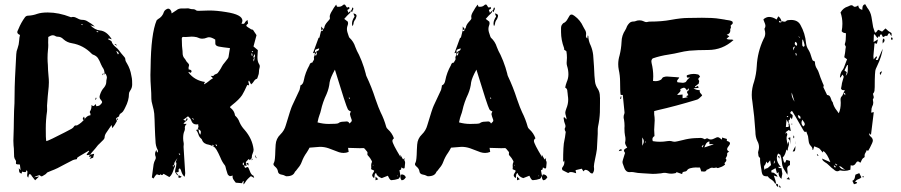

<svg xmlns="http://www.w3.org/2000/svg" viewBox="-20 -801 4249 905"><path d="M373.5 -234.9Q370.1 -238.3 370.1 -241.2Q370.1 -244.6 376 -251.5Q377 -248.5 377.9 -246.1Q378.9 -243.7 379.4 -241.2Q377.9 -239.3 373.5 -234.9ZM465.3 -446.8 462.4 -447.8 465.3 -455.6 467.8 -454.6ZM432.1 -331.1 428.7 -332 431.6 -340.8 435.1 -339.4ZM198.7 -135.7Q212.9 -139.6 286.6 -177.7Q305.2 -187 317.9 -194.3Q325.7 -198.7 329.6 -206.1Q332 -210 337.9 -210L340.3 -209.5Q341.8 -209.5 343.8 -210.4Q364.3 -220.7 384.3 -246.1Q394.5 -257.3 405.8 -257.3Q405.8 -259.3 406.2 -260.7Q406.7 -262.2 406.7 -263.2Q406.7 -264.6 406.2 -265.1Q402.8 -271.5 402.8 -272.9Q402.8 -273.9 404.8 -277.3Q405.3 -277.3 405.3 -277.8Q411.6 -287.6 411.6 -306.6Q416 -301.3 419.4 -301.3Q424.3 -301.3 429.2 -308.6L431.2 -310.5L434.1 -300.3Q443.4 -301.3 447 -303Q450.7 -304.7 455.1 -309.6Q461.4 -315.9 461.4 -319.8Q461.4 -323.7 455.3 -330.6Q449.2 -337.4 449.2 -345.2Q449.2 -348.6 450.7 -352.5Q457.5 -375 470.7 -388.7Q481 -401.9 481 -415.5Q481 -422.9 482.9 -429.2Q483.9 -432.6 483.9 -436Q483.9 -441.4 479.5 -450.2L478 -455.1L473.1 -448.7Q473.1 -471.2 464.8 -481.4Q460.4 -487.8 457.5 -495.1Q457.5 -495.6 457 -495.6Q449.2 -515.6 441.7 -526.9Q434.1 -538.1 418.5 -543.5Q414.6 -544.9 411.6 -548.3Q373 -587.9 319.3 -597.2Q295.9 -600.6 278.8 -616.2Q267.6 -627.9 252.9 -627.9Q245.6 -627.9 242.2 -630.4Q235.4 -634.8 229.5 -634.8Q220.2 -634.8 208 -627L207.5 -626.5V-623.5Q207 -620.1 207 -600.1L207.5 -588.9Q207.5 -577.1 206.1 -565.9Q204.1 -546.9 204.1 -527.8Q204.1 -511.2 205.6 -495.1Q206.1 -483.4 206.5 -470.5Q207 -457.5 208.7 -442.9Q210.4 -428.2 210.4 -412.6Q210.4 -402.3 209.5 -392.1Q204.6 -347.7 201.7 -303.2L202.1 -286.1L201.7 -276.4Q195.8 -236.3 195.8 -195.8Q195.8 -146 197.3 -140.6Q198.2 -138.7 198.7 -135.7ZM442.4 -648.9 443.4 -651.9 436.5 -654.8 435.1 -650.9ZM370.6 -682.6V-685.1L362.3 -686.5L361.8 -684.6ZM535.6 -544.9 539.6 -546.9Q539.6 -556.6 527.8 -560.5ZM529.8 -234.9 534.7 -244.6Q535.6 -241.7 535.6 -239.7Q535.6 -236.8 533.9 -236.1Q532.2 -235.4 531.2 -235.1Q530.3 -234.9 529.8 -234.9ZM531.7 -585 519.5 -593.3 522.9 -593.8Q527.3 -593.8 531.7 -585ZM402.3 -51.8 410.6 -63.5 398.4 -62 403.8 -71.3 423.8 -76.2 418.9 -57.6ZM145.5 48.8Q132.3 32.7 129.4 28.3Q126 20 120.1 20L117.2 20.5Q114.7 27.3 113.3 36.1Q107.9 32.2 107.9 24.4Q107.9 21.5 108.6 18.1Q109.4 14.6 109.4 9.3Q109.4 4.9 105.5 1Q102.5 10.3 99.1 10.3Q89.8 10.3 84 7.8L82 17.1Q72.8 15.1 70.8 9.3L68.4 -8.3Q69.8 -6.8 71.5 -4.6Q73.2 -2.4 77.1 1.5L73.7 -25.4L68.4 -25.9Q55.2 -25.9 55.2 -30.3V-35.6Q55.7 -37.1 55.7 -39.1Q55.7 -42.5 53.7 -45.4Q47.4 -54.2 46.6 -62.3Q45.9 -70.3 45.9 -83.5Q45.9 -101.6 43.9 -115.7L43 -137.7Q45.4 -206.1 45.4 -237.3Q45.4 -263.7 46.4 -279.8Q48.8 -310.1 48.8 -357.9Q48.8 -415 56.6 -545.4Q57.1 -560.1 63 -573.7Q69.3 -591.3 70.3 -609.4Q70.8 -623 74.2 -636.2Q61.5 -641.1 61.5 -649.9Q61.5 -652.8 63.5 -656.7Q65.4 -660.6 66.9 -664.1Q79.1 -694.3 98.1 -720.2Q104 -727.1 112.3 -727.1Q134.8 -728 155.8 -735.8Q174.8 -742.2 205.1 -742.2Q256.8 -742.2 312 -720.7Q312.5 -720.2 312.7 -720.2Q313 -720.2 315.4 -719.7Q319.8 -721.2 324.2 -721.2Q333.5 -721.2 345.2 -714.4Q356.9 -707.5 367.7 -707.5Q382.8 -707.5 395 -698.7Q412.1 -689.5 427.2 -675.8L405.8 -681.6Q428.2 -659.7 450.2 -657.7Q483.4 -654.8 506.8 -615.7Q501.5 -617.7 495.6 -619.1L492.7 -620.1L489.3 -616.2Q504.9 -608.4 506.3 -605.5Q508.8 -592.8 525.9 -578.6Q535.2 -571.8 541.5 -562.5Q547.9 -553.2 567.4 -530.8Q570.8 -526.4 570.8 -521Q570.8 -513.7 577.6 -503.4Q578.1 -503.4 578.1 -502.9Q594.2 -476.1 599.1 -444.8Q600.1 -439 601.6 -431.9Q603 -424.8 603 -402.8Q603 -386.7 593.8 -374Q587.9 -365.7 587.9 -358.9Q587.9 -327.6 570.3 -294.4L565.9 -285.6Q561 -274.9 552.2 -268.6Q541.5 -262.7 541.5 -253.4Q540 -251 536.6 -250Q527.3 -245.1 527.3 -240.7Q527.3 -237.8 529.8 -234.9L529.3 -234.4Q529.8 -234.4 529.8 -233.6Q529.8 -232.9 530.5 -231.9Q531.2 -231 531.2 -230.5Q522.5 -212.9 509.3 -196.8Q507.3 -204.1 505.9 -211.9L482.9 -178.2Q473.1 -165 473.1 -153.3Q473.1 -146.5 460.9 -135.7Q455.6 -129.9 449.7 -124.5Q440.4 -116.2 437.7 -111.8Q435.1 -107.4 412.1 -81.5L404.3 -71.8Q399.9 -70.8 390.1 -69.8L388.2 -72.3Q390.6 -76.2 393.8 -80.1Q397 -84 400.4 -88.4L398.4 -90.8Q344.7 -59.6 344 -57.4Q343.3 -55.2 343 -53.5Q342.8 -51.8 342.3 -50.8Q329.1 -48.8 323.7 -46.4L289.6 -28.8Q248 -5.4 221.7 3.9L203.1 11.7Q200.7 13.2 199.2 15.6Q196.8 20 182.1 27.8Q178.2 30.3 176.3 30.3Q170.9 30.3 168.5 25.4Q168.5 24.9 164.1 24.9Q150.9 28.3 140.1 34.7L164.6 30.8Z M1176.8 -511.2 1180.7 -530.3Q1174.3 -523.9 1174.3 -519Q1174.3 -515.6 1176.8 -511.2ZM1180.7 -530.3Q1181.2 -537.1 1182.1 -543.5L1179.2 -544.4L1172.9 -530.3ZM1129.4 -21.5V-34.2Q1127 -34.2 1125 -33.7Q1124 -30.8 1124 -27.3Q1124 -23.4 1129.4 -21.5ZM796.4 -13.7 799.8 -24.4Q794.4 -23.4 794.4 -20Q794.4 -17.6 796.4 -13.7ZM924.3 -166Q926.8 -174.3 926.8 -179.2Q926.8 -186.5 916 -191.4Q916 -176.3 924.3 -166ZM941.4 -403.3Q955.1 -410.2 964.4 -418.5Q973.6 -426.8 983.9 -432.1Q981.4 -435.1 973.1 -443.4Q979.5 -443.4 983.9 -442.9Q985.8 -442.9 986.3 -443.8Q989.3 -449.2 997.1 -451.7Q1002.4 -453.1 1005.9 -456.5Q1013.2 -465.8 1019.5 -476.1Q1020.5 -478 1022.2 -480.7Q1023.9 -483.4 1025.4 -486.8Q1028.8 -494.6 1041.5 -509.3Q1049.3 -520 1051.3 -522Q1055.7 -526.9 1057.1 -532.2Q1060.1 -547.9 1062 -563L1064 -574.2Q1025.9 -578.6 1011.5 -581.5Q997.1 -584.5 995.1 -593.3Q994.6 -595.2 994.6 -614.3Q977.1 -625.5 965.3 -625.5Q960.4 -625.5 955.6 -623.5Q944.3 -618.7 933.6 -618.7Q921.9 -618.7 910.6 -624.5Q909.2 -625.5 908 -625.5Q906.7 -625.5 905.8 -626Q894.5 -628.4 883.3 -628.4Q876.5 -628.4 869.1 -627.4Q861.8 -626.5 854.5 -626.5L844.2 -627Q836.9 -627 836.9 -618.2Q837.4 -610.4 837.4 -602.1Q837.4 -583.5 839.4 -569.8Q840.8 -560.5 840.8 -550.3Q840.8 -534.7 851.1 -523.9Q854.5 -520 856.9 -514.9Q859.4 -509.8 865.2 -504.6Q871.1 -499.5 871.1 -493.2Q871.1 -490.7 869.9 -487.8Q868.7 -484.9 868.7 -482.4L869.1 -474.1L874.5 -472.7Q882.8 -471.2 882.8 -464.4Q882.8 -460 877 -457.5L870.6 -462.4L868.2 -459.5Q897.5 -421.4 946.8 -414.6Q942.9 -410.6 942.6 -408.2Q942.4 -405.8 941.4 -403.3ZM1166.5 -538.1 1170.9 -539.1 1168.5 -549.3 1164.6 -548.8ZM999.5 -111.8 1003.4 -115.7 998 -121.1 996.1 -119.6ZM891.6 -236.8 894 -239.3 887.7 -244.1 885.7 -241.7ZM1168.9 -554.7 1173.3 -557.1 1171.4 -560.5Q1169.4 -560.1 1168.2 -559.1Q1167 -558.1 1166.5 -558.1ZM827.1 -69.8 829.6 -71.3 825.2 -78.6 822.3 -76.7ZM819.8 25.4Q814.5 25.4 811 18.1L807.1 13.2Q813 13.2 815.9 18.8Q818.8 24.4 821.8 24.9ZM1151.9 -20.5 1140.6 -30.3 1149.9 -33.7ZM1166 -45.4 1167.5 -54.2Q1168.9 -52.7 1170.4 -49.8Q1170.4 -47.4 1166 -45.4ZM1127.4 68.4 1128.4 52.7 1126 51.8Q1124 54.2 1120.6 62.5L1091.3 60.1Q1081.5 47.9 1078.9 42.7Q1076.2 37.6 1076.2 31.7L1076.7 26.4Q1067.9 29.3 1063 29.3Q1054.7 24.9 1052.7 19Q1048.8 8.8 1045.9 -2.4Q1042.5 -19 1040.5 -21Q1026.9 -37.6 1019 -58.1Q998 -106 988.3 -108.4L984.9 -109.9Q987.3 -112.3 987.3 -114.7Q986.3 -116.7 982.9 -118.2Q982.9 -118.7 982.4 -118.7Q981.9 -118.2 981.2 -118.2Q980.5 -118.2 980 -117.7Q982.4 -113.8 982.9 -111.3Q974.1 -116.7 965.3 -118.7Q939.9 -122.1 932.6 -140.6Q931.2 -146 928.2 -147.5Q918.9 -154.8 914.6 -169.4Q911.6 -179.7 904.3 -188.5L915.5 -191.9L912.1 -196.8Q915.5 -199.2 915.5 -204.1Q915.5 -206.1 914.8 -208Q914.1 -210 914.1 -212.4L914.6 -215.3Q909.7 -214.4 905.8 -214.4Q889.2 -214.4 882.8 -230Q879.4 -239.7 876 -243.4Q872.6 -247.1 866.2 -252.9L843.8 -236.3Q851.1 -233.9 855 -231.9L860.8 -244.6Q863.8 -242.7 863.8 -239.7Q863.8 -234.4 856.7 -230Q849.6 -225.6 844.7 -217.3H860.4Q851.1 -209.5 851.1 -199.2L851.6 -195.3Q851.6 -189 849.6 -184.1Q843.3 -171.4 843.3 -149.9Q843.3 -138.7 845.7 -127.4Q846.2 -125 846.2 -122.1Q846.2 -119.1 845.7 -116Q845.2 -112.8 845.2 -108.9Q849.1 -38.1 853 15.6Q853 20.5 851.6 26.4Q850.6 28.8 850.1 32.2Q840.8 24.9 835.4 9.3Q833.5 0 828.1 -7.3Q821.8 -5.4 821.8 0L822.3 3.4Q822.3 7.8 821.8 9.3L807.1 13.2Q805.2 11.2 805.2 7.3Q805.2 3.4 806.2 -1.5Q811.5 -18.1 811.5 -32.2Q811.5 -34.2 809.8 -35.2Q808.1 -36.1 807.6 -36.6L816.4 -55.7Q802.7 -37.6 801.8 -32.2Q800.8 -29.3 800.8 -24.4Q801.3 -23.4 803.2 -21.7Q805.2 -20 805.2 -18.1Q800.8 -9.8 797.9 -0.2Q794.9 9.3 790.8 17.8Q786.6 26.4 778.3 33.7Q756.8 21 751 18.1Q746.1 24.4 743.2 24.4Q740.2 24.4 737.3 20Q734.4 24.4 730.5 24.4L719.2 20.5Q710.4 27.3 703.6 40.5L695.8 35.2Q697.3 26.4 698.2 17.1Q700.7 -5.4 704.1 -26.9Q706.1 -37.6 711.4 -47.4Q714.4 -52.2 714.4 -57.6Q714.4 -60.5 713.4 -63.5Q710.9 -68.8 710.9 -74.7Q710.9 -84 716.8 -94.2Q720.7 -82.5 720.7 -81.5Q724.6 -85 724.6 -88.4Q724.6 -91.8 723.1 -94.7Q712.9 -113.8 712.9 -138.2Q711.4 -153.3 709.5 -207.5Q709 -236.8 707 -265.6Q705.6 -281.2 698.7 -305.7Q693.4 -324.2 693.4 -334.5Q693.4 -362.3 691.2 -390.6Q689 -418.9 689 -447.8L689.9 -482.9Q691.4 -641.1 718.3 -705.1Q720.2 -707.5 724.1 -710.4Q746.1 -722.2 752.9 -745.6Q755.4 -751.5 762 -755.9Q768.6 -760.3 772.9 -760.3Q777.8 -760.3 782.2 -755.9Q788.1 -749 788.1 -742.7L789.1 -737.8Q807.1 -749 812 -752.9Q821.3 -761.2 836.9 -761.2H853.5Q857.9 -761.7 867.2 -761.7Q871.6 -761.2 876 -759.5Q880.4 -757.8 886.7 -757.8Q893.1 -757.8 897 -756.6Q900.9 -755.4 904.8 -752Q907.2 -750 916 -750Q949.7 -751.5 966.3 -751.5Q1001.5 -751.5 1045.9 -744.1Q1122.6 -732.4 1122.6 -703.6Q1122.6 -697.3 1118.2 -689.5Q1122.1 -688.5 1125.5 -688.5Q1131.3 -688.5 1133.8 -693.6Q1136.2 -698.7 1141.1 -702.6Q1144 -704.6 1146.5 -707Q1148.9 -696.8 1149.4 -690.4Q1141.6 -684.1 1141.1 -681.2Q1141.1 -676.8 1147.9 -672.9Q1152.3 -670.9 1155.8 -668Q1163.6 -661.6 1169.4 -661.6Q1173.3 -661.1 1179.7 -649.4Q1189 -636.2 1189 -634.8Q1179.7 -597.7 1174.8 -582Q1184.6 -574.7 1195.3 -564.9Q1193.4 -543.5 1193.4 -531.7Q1193.4 -511.2 1200.7 -499.5Q1203.6 -496.1 1204.6 -490.2Q1204.6 -483.9 1202.6 -478Q1200.7 -472.2 1200.7 -463.4Q1200.7 -452.1 1196.3 -442.4Q1194.8 -438.5 1193.6 -434.3Q1192.4 -430.2 1190.9 -429.7Q1182.6 -428.2 1175.3 -416Q1170.9 -408.7 1163.6 -403.3L1153.8 -421.4Q1150.9 -418.9 1150.9 -416.5Q1150.9 -412.1 1152.1 -409.2Q1153.3 -406.2 1153.8 -403.8Q1153.8 -400.9 1151.4 -398.4L1145.5 -400.9Q1131.3 -369.1 1121.1 -352.5Q1106.9 -331.5 1073.2 -305.2L1064.5 -297.4L1064.9 -293.9Q1084.5 -280.3 1087.9 -256.8Q1088.9 -256.3 1088.9 -255.4Q1103 -242.7 1108.9 -225.1Q1117.7 -205.1 1132.8 -189Q1169.4 -147 1175.3 -96.7Q1175.3 -87.4 1171.9 -80.6Q1166.5 -69.3 1166.5 -56.6H1167L1157.7 -45.9Q1156.7 -47.9 1151.9 -51.3Q1149.9 -48.3 1146.7 -45.7Q1143.6 -43 1141.1 -40Q1138.7 -37.1 1138.7 -33.2Q1138.7 -31.7 1142.6 -19L1129.9 -21L1135.3 -9.3Q1144.5 -13.7 1147.9 -13.7Q1150.4 -12.7 1152.8 -6.3Q1153.3 -4.4 1154.3 -2.9L1158.2 6.8Q1164.1 23.4 1174.8 27.3Q1175.3 27.3 1178.2 37.6L1162.6 29.3Q1145 43 1137.2 56.2Q1131.8 65.9 1127.4 68.4ZM826.2 37.1Q823.2 37.1 820.3 34.7L822.3 24.9Q824.7 26.4 828.1 27.8Q831.5 29.3 836.4 31.7Q831.1 37.1 826.2 37.1ZM1187 -55.2 1181.6 -67.4 1183.6 -68.4 1189.5 -56.2ZM806.2 13.2V12.7H806.6Z M1464.4 -553.2Q1474.1 -560.1 1476.1 -561Q1484.4 -563 1484.4 -573.2Q1465.8 -567.9 1465.1 -564.2Q1464.4 -560.5 1464.4 -553.2ZM1853 30.3Q1854 30.3 1854 27.3Q1854 26.4 1851.6 25.4Q1851.6 30.3 1853 30.3ZM1738.8 -20.5 1740.2 -22.5 1738.3 -24.4 1736.8 -22ZM1625 -334 1628.4 -335 1626 -342.8 1624.5 -342.3ZM1529.3 -216.8Q1569.8 -216.8 1574.7 -220.2Q1583 -227.5 1599.6 -227.5Q1607.4 -227.5 1614.3 -228.5Q1623 -228.5 1627.4 -218.8Q1638.2 -228 1638.2 -232.4Q1638.2 -236.3 1635 -243.9Q1631.8 -251.5 1629.4 -263.2Q1629.4 -266.1 1633.8 -275.9Q1624 -278.8 1619.6 -286.1Q1611.3 -299.8 1558.6 -472.7Q1537.6 -435.1 1533.7 -413.1Q1531.2 -385.7 1519.5 -357.9Q1501 -319.3 1492.7 -280.8Q1490.2 -269.5 1485.8 -258.5Q1481.4 -247.6 1476.6 -224.1Q1502.9 -216.8 1529.3 -216.8ZM1470.7 -540Q1472.7 -544.9 1473.6 -550.3Q1473.6 -552.2 1474.1 -553.7L1471.7 -554.7L1463.9 -540.5Q1466.3 -540 1470.7 -540ZM1750 48.8V31.2L1763.2 43.9ZM1874.5 48.3H1872.6Q1867.2 41.5 1867.2 33.7Q1867.2 28.8 1872.1 21Q1887.7 21 1893.1 35.2L1891.1 37.1Q1884.3 48.3 1874.5 48.3ZM1641.6 -677.7Q1639.2 -683.6 1639.2 -690.4Q1639.2 -705.1 1651.4 -723.1Q1649.4 -728 1648.2 -731.4Q1647 -734.9 1645.5 -737.8Q1660.6 -735.4 1660.6 -726.6Q1660.6 -723.6 1658.7 -718.8Q1658.7 -717.8 1658.2 -717.3Q1657.2 -713.9 1655.8 -710.9Q1647 -700.7 1646 -687.5Q1645.5 -684.6 1643.6 -681.2ZM1824.7 48.3Q1817.9 48.3 1810.5 31.7L1808.1 27.3L1779.3 38.6Q1756.8 31.2 1752.4 14.2Q1745.6 18.1 1745.6 26.9Q1745.6 35.6 1742.7 38.6Q1734.4 31.2 1734.4 25.4Q1734.4 20.5 1739 13.9Q1743.7 7.3 1743.7 3.9Q1743.2 2 1734.4 -1Q1732.4 -1.5 1729 -3.9Q1730 -7.3 1730 -11.2L1729.5 -21.5Q1729.5 -30.3 1732.4 -35.2Q1733.4 -36.6 1733.4 -39.1Q1732.9 -42 1730 -46.4Q1725.1 -56.2 1717.8 -64Q1711.4 -69.8 1711.4 -74.2L1712.4 -81.5Q1712.4 -85 1706.1 -91.3Q1703.6 -93.8 1701.7 -96.7Q1697.8 -103 1692.4 -103Q1689 -102.5 1675.8 -102.5L1620.6 -104Q1621.6 -95.2 1623.5 -85Q1611.8 -80.1 1599.6 -80.1Q1588.9 -80.1 1578.1 -83.5L1528.8 -102.1Q1508.8 -108.9 1488.3 -108.9Q1481.9 -108.9 1439 -105Q1433.1 -93.3 1425.3 -81.5Q1411.1 -62 1402.3 -38.1Q1396.5 -22 1384.3 -8.3Q1379.4 -2.4 1375 3.9Q1374 5.4 1372.6 6.3Q1371.1 7.3 1370.1 8.8Q1362.8 29.8 1330.6 29.8Q1327.1 29.8 1323.2 27.3Q1316.4 23.4 1306.6 22Q1291.5 19.5 1290 6.8Q1288.6 -5.9 1275.4 -16.6Q1269 -21.5 1269 -27.3Q1269 -31.2 1272 -35.6Q1276.9 -44.9 1277.8 -92.8L1279.3 -119.1Q1281.2 -147.9 1301.8 -167.5Q1320.3 -185.5 1327.1 -210.4Q1350.6 -289.6 1357.4 -303.2Q1359.4 -306.2 1392.1 -377.4Q1394 -383.3 1395 -390.6Q1395 -394.5 1396 -398.4Q1408.7 -402.8 1412.1 -422.9Q1418.9 -459 1438.5 -493.7Q1441.4 -505.9 1452.1 -505.9L1455.6 -512.7Q1460.4 -518.6 1460.4 -522.9Q1460.4 -525.9 1459.5 -528.8Q1459.5 -533.7 1461.4 -536.4Q1463.4 -539.1 1464.4 -552.7L1455.1 -550.3Q1458.5 -560.5 1481.4 -622.1L1482.4 -623H1485.4Q1490.2 -641.6 1494.1 -658.7L1496.6 -653.3Q1499.5 -654.8 1501.2 -656.7Q1502.9 -658.7 1502.9 -660.2Q1502.9 -661.6 1503.4 -663.1L1494.1 -659.2V-676.3L1503.9 -663.6L1505.4 -666Q1508.8 -668.5 1508.8 -671.4Q1510.3 -683.6 1523.9 -698.7Q1527.3 -702.6 1531.2 -707Q1535.2 -711.4 1535.2 -714.8Q1534.2 -719.2 1534.2 -723.1Q1534.2 -733.4 1546.4 -752Q1553.2 -764.6 1559.1 -772Q1562 -775.4 1564.5 -779.3L1568.4 -769.5L1575.2 -769Q1587.9 -769 1595.2 -775.9Q1599.1 -779.8 1602.5 -779.8Q1607.4 -779.8 1610.4 -772.7Q1613.3 -765.6 1617.7 -765.6Q1620.6 -765.6 1624.5 -768.6Q1627.4 -764.6 1627.4 -761.7Q1627.4 -759.8 1622.1 -756.8Q1619.1 -755.9 1617.2 -753.9L1622.1 -740.7Q1630.4 -749 1631.8 -750L1632.3 -746.6Q1632.3 -741.7 1625.7 -736.3Q1619.1 -731 1602.5 -711.9Q1615.7 -701.2 1617.7 -700.2Q1619.6 -699.2 1619.6 -698Q1619.6 -696.8 1620.1 -695.1Q1620.6 -693.4 1620.6 -691.4Q1620.6 -687 1619.1 -683.1Q1615.2 -673.3 1615.2 -664.6Q1615.2 -652.3 1623.5 -630.9Q1625.5 -624.5 1627 -623.5Q1647 -605 1654.8 -579.6Q1658.2 -569.8 1662.6 -561Q1670.9 -547.4 1684.6 -513.7Q1696.8 -482.4 1704.1 -453.1Q1704.6 -447.8 1707 -442.4Q1731.9 -390.1 1749.5 -335Q1765.1 -290 1773.9 -272Q1790.5 -239.3 1800.3 -203.6Q1801.3 -197.8 1808.6 -191.4Q1828.1 -173.8 1836.9 -148.9Q1829.6 -144 1829.6 -136.7Q1829.6 -124 1868.2 -60.5L1866.7 -71.8L1869.6 -67.4Q1874.5 -58.1 1879.9 -49.3Q1881.3 -51.3 1887.2 -56.2Q1885.7 -50.3 1885.7 -48.3Q1885.7 -45.4 1886.2 -44.9Q1889.6 -40 1889.6 -33.7L1887.7 -14.2Q1887.7 -6.8 1882.8 -6.8Q1880.9 -6.8 1878.9 -7.8Q1877 -8.8 1875.2 -10Q1873.5 -11.2 1872.1 -12.2L1871.6 -9.3Q1871.6 -2 1867.9 -0.7Q1864.3 0.5 1862.8 1.5L1867.7 27.8L1868.2 27.3Q1866.7 29.8 1865 32.7Q1863.3 35.6 1861.6 38.3Q1859.9 41 1857.4 42Q1841.8 47.4 1824.7 48.3ZM1640.1 -743.7 1632.3 -750Q1637.7 -752 1638.7 -758.1Q1639.6 -764.2 1642.6 -766.1Q1645.5 -763.2 1645.5 -760.3Q1645.5 -756.8 1642.8 -752.9Q1640.1 -749 1640.1 -743.7ZM1632.3 -750H1631.8V-750.5Z M2131.3 -553.2Q2141.1 -560.1 2143.1 -561Q2151.4 -563 2151.4 -573.2Q2132.8 -567.9 2132.1 -564.2Q2131.3 -560.5 2131.3 -553.2ZM2520 30.3Q2521 30.3 2521 27.3Q2521 26.4 2518.6 25.4Q2518.6 30.3 2520 30.3ZM2405.8 -20.5 2407.2 -22.5 2405.3 -24.4 2403.8 -22ZM2292 -334 2295.4 -335 2293 -342.8 2291.5 -342.3ZM2196.3 -216.8Q2236.8 -216.8 2241.7 -220.2Q2250 -227.5 2266.6 -227.5Q2274.4 -227.5 2281.2 -228.5Q2290 -228.5 2294.4 -218.8Q2305.2 -228 2305.2 -232.4Q2305.2 -236.3 2302 -243.9Q2298.8 -251.5 2296.4 -263.2Q2296.4 -266.1 2300.8 -275.9Q2291 -278.8 2286.6 -286.1Q2278.3 -299.8 2225.6 -472.7Q2204.6 -435.1 2200.7 -413.1Q2198.2 -385.7 2186.5 -357.9Q2168 -319.3 2159.7 -280.8Q2157.2 -269.5 2152.8 -258.5Q2148.4 -247.6 2143.6 -224.1Q2169.9 -216.8 2196.3 -216.8ZM2137.7 -540Q2139.6 -544.9 2140.6 -550.3Q2140.6 -552.2 2141.1 -553.7L2138.7 -554.7L2130.9 -540.5Q2133.3 -540 2137.7 -540ZM2417 48.8V31.2L2430.2 43.9ZM2541.5 48.3H2539.6Q2534.2 41.5 2534.2 33.7Q2534.2 28.8 2539.1 21Q2554.7 21 2560.1 35.2L2558.1 37.1Q2551.3 48.3 2541.5 48.3ZM2308.6 -677.7Q2306.2 -683.6 2306.2 -690.4Q2306.2 -705.1 2318.4 -723.1Q2316.4 -728 2315.2 -731.4Q2314 -734.9 2312.5 -737.8Q2327.6 -735.4 2327.6 -726.6Q2327.6 -723.6 2325.7 -718.8Q2325.7 -717.8 2325.2 -717.3Q2324.2 -713.9 2322.8 -710.9Q2314 -700.7 2313 -687.5Q2312.5 -684.6 2310.5 -681.2ZM2491.7 48.3Q2484.9 48.3 2477.5 31.7L2475.1 27.3L2446.3 38.6Q2423.8 31.2 2419.4 14.2Q2412.6 18.1 2412.6 26.9Q2412.6 35.6 2409.7 38.6Q2401.4 31.2 2401.4 25.4Q2401.4 20.5 2406 13.9Q2410.6 7.3 2410.6 3.9Q2410.2 2 2401.4 -1Q2399.4 -1.5 2396 -3.9Q2397 -7.3 2397 -11.2L2396.5 -21.5Q2396.5 -30.3 2399.4 -35.2Q2400.4 -36.6 2400.4 -39.1Q2399.9 -42 2397 -46.4Q2392.1 -56.2 2384.8 -64Q2378.4 -69.8 2378.4 -74.2L2379.4 -81.5Q2379.4 -85 2373 -91.3Q2370.6 -93.8 2368.7 -96.7Q2364.7 -103 2359.4 -103Q2356 -102.5 2342.8 -102.5L2287.6 -104Q2288.6 -95.2 2290.5 -85Q2278.8 -80.1 2266.6 -80.1Q2255.9 -80.1 2245.1 -83.5L2195.8 -102.1Q2175.8 -108.9 2155.3 -108.9Q2148.9 -108.9 2106 -105Q2100.1 -93.3 2092.3 -81.5Q2078.1 -62 2069.3 -38.1Q2063.5 -22 2051.3 -8.3Q2046.4 -2.4 2042 3.9Q2041 5.4 2039.6 6.3Q2038.1 7.3 2037.1 8.8Q2029.8 29.8 1997.6 29.8Q1994.1 29.8 1990.2 27.3Q1983.4 23.4 1973.6 22Q1958.5 19.5 1957 6.8Q1955.6 -5.9 1942.4 -16.6Q1936 -21.5 1936 -27.3Q1936 -31.2 1939 -35.6Q1943.8 -44.9 1944.8 -92.8L1946.3 -119.1Q1948.2 -147.9 1968.8 -167.5Q1987.3 -185.5 1994.1 -210.4Q2017.6 -289.6 2024.4 -303.2Q2026.4 -306.2 2059.1 -377.4Q2061 -383.3 2062 -390.6Q2062 -394.5 2063 -398.4Q2075.7 -402.8 2079.1 -422.9Q2085.9 -459 2105.5 -493.7Q2108.4 -505.9 2119.1 -505.9L2122.6 -512.7Q2127.4 -518.6 2127.4 -522.9Q2127.4 -525.9 2126.5 -528.8Q2126.5 -533.7 2128.4 -536.4Q2130.4 -539.1 2131.3 -552.7L2122.1 -550.3Q2125.5 -560.5 2148.4 -622.1L2149.4 -623H2152.3Q2157.2 -641.6 2161.1 -658.7L2163.6 -653.3Q2166.5 -654.8 2168.2 -656.7Q2169.9 -658.7 2169.9 -660.2Q2169.9 -661.6 2170.4 -663.1L2161.1 -659.2V-676.3L2170.9 -663.6L2172.4 -666Q2175.8 -668.5 2175.8 -671.4Q2177.2 -683.6 2190.9 -698.7Q2194.3 -702.6 2198.2 -707Q2202.1 -711.4 2202.1 -714.8Q2201.2 -719.2 2201.2 -723.1Q2201.2 -733.4 2213.4 -752Q2220.2 -764.6 2226.1 -772Q2229 -775.4 2231.4 -779.3L2235.4 -769.5L2242.2 -769Q2254.9 -769 2262.2 -775.9Q2266.1 -779.8 2269.5 -779.8Q2274.4 -779.8 2277.3 -772.7Q2280.3 -765.6 2284.7 -765.6Q2287.6 -765.6 2291.5 -768.6Q2294.4 -764.6 2294.4 -761.7Q2294.4 -759.8 2289.1 -756.8Q2286.1 -755.9 2284.2 -753.9L2289.1 -740.7Q2297.4 -749 2298.8 -750L2299.3 -746.6Q2299.3 -741.7 2292.7 -736.3Q2286.1 -731 2269.5 -711.9Q2282.7 -701.2 2284.7 -700.2Q2286.6 -699.2 2286.6 -698Q2286.6 -696.8 2287.1 -695.1Q2287.6 -693.4 2287.6 -691.4Q2287.6 -687 2286.1 -683.1Q2282.2 -673.3 2282.2 -664.6Q2282.2 -652.3 2290.5 -630.9Q2292.5 -624.5 2293.9 -623.5Q2314 -605 2321.8 -579.6Q2325.2 -569.8 2329.6 -561Q2337.9 -547.4 2351.6 -513.7Q2363.8 -482.4 2371.1 -453.1Q2371.6 -447.8 2374 -442.4Q2398.9 -390.1 2416.5 -335Q2432.1 -290 2440.9 -272Q2457.5 -239.3 2467.3 -203.6Q2468.3 -197.8 2475.6 -191.4Q2495.1 -173.8 2503.9 -148.9Q2496.6 -144 2496.6 -136.7Q2496.6 -124 2535.2 -60.5L2533.7 -71.8L2536.6 -67.4Q2541.5 -58.1 2546.9 -49.3Q2548.3 -51.3 2554.2 -56.2Q2552.7 -50.3 2552.7 -48.3Q2552.7 -45.4 2553.2 -44.9Q2556.6 -40 2556.6 -33.7L2554.7 -14.2Q2554.7 -6.8 2549.8 -6.8Q2547.9 -6.8 2545.9 -7.8Q2543.9 -8.8 2542.2 -10Q2540.5 -11.2 2539.1 -12.2L2538.6 -9.3Q2538.6 -2 2534.9 -0.7Q2531.2 0.5 2529.8 1.5L2534.7 27.8L2535.2 27.3Q2533.7 29.8 2532 32.7Q2530.3 35.6 2528.6 38.3Q2526.9 41 2524.4 42Q2508.8 47.4 2491.7 48.3ZM2307.1 -743.7 2299.3 -750Q2304.7 -752 2305.7 -758.1Q2306.6 -764.2 2309.6 -766.1Q2312.5 -763.2 2312.5 -760.3Q2312.5 -756.8 2309.8 -752.9Q2307.1 -749 2307.1 -743.7ZM2299.3 -750H2298.8V-750.5Z M2772.9 16.6H2771Q2764.2 16.6 2758.3 8.8Q2749 -0.5 2738.8 -0.5Q2735.8 -0.5 2730 6.8Q2726.1 0 2722.2 -5.9L2692.9 1Q2693.8 8.3 2695.8 15.6L2690.9 14.2Q2678.7 9.8 2670.9 9.8Q2664.1 9.8 2658.2 14.6L2640.6 5.9L2631.3 1Q2628.9 -3.9 2628.9 -6.3Q2628.9 -9.8 2632.3 -14.2Q2640.1 -23.4 2640.1 -36.6L2639.6 -44.9L2634.3 -36.6Q2634.3 -116.7 2640.1 -138.2Q2643.1 -149.9 2646.5 -178.7Q2646.5 -179.7 2646 -180.7Q2645.5 -181.6 2644.5 -183.1Q2643.6 -184.6 2643.3 -185.8Q2643.1 -187 2642.6 -187.5L2641.6 -193.4Q2641.6 -194.8 2642.1 -195.3Q2645.5 -201.2 2645.5 -206.5Q2645.5 -211.4 2641.8 -220.2Q2638.2 -229 2637.7 -238.3L2636.2 -246.1L2640.6 -248.5L2649.9 -238.3L2650.4 -239.3Q2650.4 -244.1 2647.5 -254.9Q2644.5 -263.2 2644.5 -270.5Q2644.5 -275.9 2649.4 -289.1Q2658.2 -310.1 2658.2 -331.1Q2658.2 -339.8 2656.7 -348.6L2655.3 -362.8Q2654.3 -366.2 2654.3 -369.6V-370.6Q2654.3 -383.3 2644 -388.2Q2646.5 -401.9 2651.4 -414.6Q2659.2 -432.1 2659.2 -450.7Q2659.2 -470.7 2652.8 -490.7Q2650.9 -497.1 2650.9 -504.4Q2650.9 -509.8 2651.6 -515.9Q2652.3 -522 2652.3 -528.8Q2652.3 -543.9 2649.9 -558.6Q2648.9 -561 2644 -563.5L2639.2 -566.9V-571.8L2638.7 -574.7Q2624.5 -612.8 2624.5 -649.9V-668Q2624.5 -680.7 2630.9 -687Q2632.8 -689.5 2633.5 -690.4Q2634.3 -691.4 2635.3 -691.9Q2647.9 -696.3 2656.7 -713.6Q2665.5 -731 2670.4 -731.9L2674.3 -732.4Q2679.7 -732.4 2688.5 -725.6Q2715.3 -706.1 2729 -675.3Q2731.4 -669.9 2734.9 -664.6L2735.4 -663.6Q2742.7 -653.3 2742.7 -642.1Q2742.7 -638.2 2742.2 -635.5Q2741.7 -632.8 2741.7 -630.9Q2741.7 -624.5 2748.5 -619.6Q2749 -624 2749.5 -627.2Q2750 -630.4 2750 -633.8Q2752.9 -632.3 2752.9 -631.3Q2753.4 -607.9 2765.1 -584.5Q2773.4 -564 2775.9 -542Q2778.3 -515.1 2779.8 -487.8Q2781.7 -436.5 2784.7 -415.5Q2787.1 -397.5 2798.3 -381.3Q2807.6 -366.2 2807.6 -346.2V-344.2L2808.1 -339.4V-316.4L2807.6 -271.5Q2806.2 -237.8 2798.8 -204.1Q2797.4 -195.3 2797.4 -186V-170.4Q2794.4 -109.4 2793.5 -97.7Q2790.5 -76.2 2785.6 -54.7Q2779.3 -25.4 2779.3 -16.6L2780.3 -4.4Q2780.3 7.8 2772.9 16.6Z M3195.3 19.5 3168.9 10.3Q3166.5 15.6 3161.1 15.6Q3152.3 17.6 3143.6 17.6Q3134.3 17.6 3124 15.1Q3118.7 13.7 3112.3 13.7Q3106.4 13.7 3100.6 15.1Q3094.7 16.6 3088.9 16.6Q3072.8 18.6 3056.2 18.6Q3045.4 18.6 3007.3 15.6Q2983.9 14.6 2972.2 11.7Q2964.4 9.8 2956.1 9.8L2946.3 10.3Q2937.5 10.3 2931.2 4.2Q2924.8 -2 2922.4 -10.3L2914.6 -32.2Q2914.1 -35.2 2914.1 -38.6Q2914.1 -42 2922.9 -69.8L2926.3 -80.1Q2920.9 -86.9 2920.9 -91.8Q2920.9 -98.1 2936.5 -105Q2935.5 -106.9 2934.1 -108.9Q2932.6 -110.8 2929.4 -117.2Q2926.3 -123.5 2926.3 -128.9Q2928.2 -136.7 2928.2 -145Q2928.2 -153.8 2925.8 -163.1Q2923.3 -175.3 2923.3 -197.3L2923.8 -207Q2923.8 -222.2 2921.4 -236.8Q2919.4 -243.2 2919.4 -249Q2919.4 -257.3 2922.9 -265.1Q2923.8 -267.6 2923.8 -270.5Q2923.8 -273.4 2917.5 -333.5L2915.5 -353.5H2905.8Q2902.8 -361.8 2902.8 -415.5Q2902.8 -444.3 2896.5 -472.7Q2894 -485.4 2894 -498.5Q2894 -519 2900.4 -540Q2908.2 -571.3 2909.7 -603.5Q2910.2 -633.8 2927.2 -659.2Q2930.2 -663.6 2932.1 -668.5Q2936 -681.6 2946.8 -692.4Q2954.1 -699.7 2967.3 -699.7Q2972.7 -699.7 2978.5 -702.4Q2984.4 -705.1 2995.1 -705.1Q3005.4 -705.1 3015.1 -700.2Q3021 -696.8 3026.9 -696.8Q3030.8 -696.8 3034.2 -698Q3037.6 -699.2 3043 -699.2Q3100.1 -699.2 3143.1 -707.5Q3191.4 -716.3 3221.2 -716.3Q3243.7 -717.3 3288.6 -717.3Q3311 -717.3 3333.5 -716.3Q3356 -715.3 3378.4 -711.4Q3387.7 -709.5 3397 -708.5L3400.9 -707.5Q3421.4 -705.6 3430.2 -700.7Q3434.1 -698.7 3434.1 -691.9Q3433.1 -688.5 3427.7 -684.1L3423.8 -680.2Q3425.3 -675.8 3425.3 -670.9Q3424.8 -668.9 3423.8 -667.2Q3422.9 -665.5 3422.4 -664.3Q3421.9 -663.1 3421.9 -662.1L3422.4 -657.2Q3422.4 -642.1 3405.3 -637.2L3418 -630.4L3404.8 -618.7Q3409.7 -614.3 3422.4 -614.3L3426.3 -614.7Q3431.6 -614.7 3437.5 -612.3Q3385.7 -565.4 3317.9 -565.4Q3268.1 -565.4 3229 -562Q3204.1 -559.1 3180.2 -553.2Q3163.1 -548.8 3129.9 -543.5Q3092.8 -538.1 3057.1 -525.9Q3053.2 -523.9 3050.8 -516.6L3050.3 -511.7Q3050.3 -506.8 3051.3 -503.9Q3059.1 -472.7 3059.1 -440.9Q3059.1 -430.2 3058.1 -419.4Q3064 -418.5 3069.8 -418.5Q3083.5 -418.5 3095.2 -425.3Q3097.7 -426.8 3099.4 -429.7Q3101.1 -432.6 3102.8 -434.6Q3104.5 -436.5 3106.2 -437Q3107.9 -437.5 3109.4 -438Q3116.2 -440.4 3123.5 -440.4Q3144 -439.5 3165 -437.5L3181.6 -436Q3180.2 -431.6 3175.8 -427.2Q3171.4 -422.9 3171.4 -418.9Q3171.4 -416.5 3173.8 -413.1Q3193.4 -410.6 3199.7 -410.6Q3211.9 -412.1 3214.4 -417Q3222.2 -430.2 3232.9 -435.5H3218.8Q3216.8 -439.5 3216.8 -443.4Q3217.3 -446.8 3223.6 -448.2Q3236.3 -452.6 3249.5 -452.6Q3257.8 -452.6 3266.6 -450.7H3267.1Q3270.5 -450.2 3272.2 -449.2Q3273.9 -448.2 3275.4 -446.3Q3276.9 -444.3 3279.8 -439.5Q3278.3 -437.5 3275.6 -435.3Q3272.9 -433.1 3272.2 -431.2Q3271.5 -429.2 3271.5 -428.2Q3271.5 -425.8 3274.4 -421.9Q3275.4 -420.9 3275.4 -417Q3274.9 -414.1 3274.2 -411.4Q3273.4 -408.7 3273.4 -406.7L3255.4 -393.1Q3256.3 -392.6 3257.8 -389.6L3270 -396L3272.9 -386.7L3249 -384.8Q3260.3 -376 3278.3 -376L3277.8 -371.1Q3277.8 -368.7 3279.3 -365.5Q3280.8 -362.3 3284.4 -358.9Q3288.1 -355.5 3289.6 -350.6L3275.4 -337.4L3273.4 -335.9Q3270.5 -332.5 3261.2 -330.1Q3164.6 -300.8 3080.1 -281.7L3063.5 -277.3V-262.7Q3065.9 -248 3065.9 -233.9Q3065.9 -222.7 3064.7 -211.7Q3063.5 -200.7 3063.5 -189.5Q3063.5 -176.3 3064.9 -159.7Q3055.2 -153.8 3055.2 -145Q3055.2 -141.1 3057.1 -135.7Q3073.7 -132.8 3090.8 -132.8Q3107.4 -132.8 3124.5 -135.7Q3129.9 -136.7 3134.8 -136.7Q3143.6 -136.7 3151.9 -133.8Q3154.8 -132.8 3160.6 -132.8L3169.9 -134.3Q3172.4 -135.3 3174.8 -135.3Q3187 -137.7 3199.7 -141.1Q3226.6 -148.4 3255.4 -149.9Q3265.6 -149.9 3271.7 -150.4Q3277.8 -150.9 3281.7 -150.9Q3291.5 -150.9 3302.2 -144.5L3306.2 -146.5Q3310.1 -148.9 3313 -148.9Q3315.4 -148.9 3319.8 -146.2Q3324.2 -143.6 3330.1 -143.6Q3339.4 -143.6 3351.6 -150.4Q3358.4 -154.3 3363.3 -154.3Q3368.7 -154.3 3374.5 -148.9L3383.3 -142.6V-152.8Q3395 -149.9 3406.2 -146L3405.8 -137.2L3407.7 -136.2Q3410.6 -135.7 3413.1 -134.3Q3420.9 -130.9 3420.9 -125Q3420.9 -120.1 3414.1 -111.8Q3407.2 -103.5 3407.2 -98.6Q3407.2 -91.3 3417.5 -85.4Q3407.2 -83 3407.2 -75.2L3407.7 -71.3Q3407.7 -66.4 3402.8 -59.1Q3402.8 -58.1 3401.4 -56.6L3399.9 -55.2Q3403.8 -50.3 3403.8 -46.9Q3403.8 -40.5 3396 -33.7L3395 -32.7Q3395 -32.2 3395.3 -31Q3395.5 -29.8 3396.2 -28.6Q3397 -27.3 3397.5 -26.9V-25.4Q3387.7 -16.1 3372.6 -11.7L3365.7 -9.3Q3364.7 -8.8 3362.3 -8.8H3361.8Q3358.9 -11.2 3355.5 -11.2Q3352.1 -10.7 3349.4 -10Q3346.7 -9.3 3344.2 -9.3Q3342.3 -9.3 3340.3 -10Q3338.4 -10.7 3335.9 -10.7Q3330.6 -10.7 3322.8 -5.9Q3317.4 -2 3311.5 -1Q3308.1 5.9 3304.4 6.8Q3300.8 7.8 3298.3 7.8Q3295.4 7.8 3293.2 7.3Q3291 6.8 3289.1 6.8L3285.6 7.3L3279.3 -11.2H3269L3259.3 -11.7Q3252.9 -11.7 3246.6 -10.7L3239.7 -9.3Q3223.6 -6.8 3218.8 1.5Q3215.8 6.8 3207.5 7.8Q3202.6 8.3 3199.2 10.3Q3195.8 12.2 3195.3 19.5ZM3197.3 -337.9 3222.2 -342.8 3221.7 -343.3Q3219.2 -344.2 3217.8 -345.2Q3216.3 -346.2 3213.9 -347.7L3224.6 -352.5Q3220.7 -361.3 3217.8 -366.7Q3218.3 -370.1 3222.7 -372.8Q3227.1 -375.5 3227.1 -378.9Q3227.1 -381.3 3224.1 -384.8L3218.3 -374Q3210.4 -387.7 3203.6 -387.7Q3199.7 -387.7 3186 -380.9Q3188 -377.4 3188 -374.5Q3188 -370.6 3180.7 -363.3Q3175.3 -359.4 3171.9 -353L3197.3 -355.5ZM3300.3 -106 3342.3 -120.1 3342.8 -121.6H3323.7V-134.8Q3313.5 -131.8 3308.8 -124.8Q3304.2 -117.7 3301.3 -108.9ZM3007.3 -113.8Q3014.6 -126 3014.6 -135.3Q3014.6 -143.1 3007.3 -153.3ZM3291 -105.5 3296.9 -119.1Q3287.6 -113.3 3287.6 -110.8Q3287.6 -109.9 3291 -105.5ZM3021 -128.9 3024.4 -131.3 3022.5 -134.8 3019.5 -131.3ZM2907.2 -334 2903.3 -335.4 2905.8 -346.7 2909.2 -346.2ZM2896.5 -88.4Q2900.4 -97.2 2905.8 -97.2Q2910.6 -97.2 2910.6 -95.2Q2910.6 -93.3 2911.1 -91.8Q2905.8 -90.8 2896.5 -88.4Z M3684.1 -202.1Q3694.8 -202.1 3696.5 -203.6Q3698.2 -205.1 3698.2 -207.5Q3698.2 -210 3696.8 -213.9L3697.3 -218.8L3687.5 -237.8ZM3691.9 -249Q3693.4 -249 3695.8 -251.5Q3694.8 -252 3693.6 -253.2Q3692.4 -254.4 3691.4 -254.4Q3688.5 -254.4 3688.5 -251.5Q3690.4 -249.5 3691.9 -249ZM3748.5 -622.1 3750 -623 3745.6 -629.9 3744.1 -628.9ZM3916 -10.7 3919.9 -15.1 3912.1 -21.5 3909.7 -19ZM3924.3 -20.5 3926.8 -23.9 3917.5 -29.8 3915.5 -27.8ZM3731.4 -539.6 3735.8 -540.5 3732.4 -551.8 3729.5 -550.8ZM3627 -29.3Q3631.8 -32.2 3631.8 -36.6Q3631.8 -41 3628.9 -45.4ZM3718.8 -563.5 3727.5 -582Q3719.7 -580.1 3719 -576.7Q3718.3 -573.2 3718.3 -570.3ZM3735.4 -585Q3737.3 -589.4 3737.3 -592.8Q3737.3 -600.1 3728.5 -604Q3726.1 -599.6 3726.1 -595.7Q3726.1 -588.4 3735.4 -585ZM3752.4 -240.7Q3753.4 -244.1 3753.4 -246.6Q3753.4 -255.9 3740.7 -258.3Q3741.7 -251.5 3743.7 -246.8Q3745.6 -242.2 3752.4 -240.7ZM3959.5 -2 3964.4 -2.4Q3959 -2.9 3951.7 -9.3Q3944.3 -17.6 3935.1 -17.6Q3944.3 -2 3959.5 -2ZM3725.1 -321.8 3711.9 -364.7 3711.4 -357.4Q3711.4 -342.8 3725.1 -321.8ZM3766.6 -205.1Q3773.4 -210 3773.4 -215.8Q3773.4 -222.2 3761.7 -236.8Q3757.8 -229 3757.8 -222.7Q3757.8 -212.9 3766.6 -205.1ZM3769 -580.1Q3770 -581.1 3770.8 -582.5Q3771.5 -584 3772.2 -585.4Q3772.9 -586.9 3772.9 -587.9Q3770 -600.6 3764.6 -614.3L3761.7 -613.8L3761.2 -596.2Q3761.2 -585 3763.4 -583.5Q3765.6 -582 3769 -580.1ZM3966.3 -442.9Q3974.1 -452.1 3975.3 -460.9Q3976.6 -469.7 3976.6 -493.7Q3975.1 -493.7 3973.1 -494.6Q3964.4 -478 3960.4 -468.8L3971.2 -460.9Q3968.3 -451.2 3966.3 -442.9ZM3584 0Q3587.4 -5.9 3589.4 -6.6Q3591.3 -7.3 3593.8 -7.3Q3598.6 -7.3 3614.3 -22.9L3609.9 -45.4L3598.1 -30.8L3592.8 -39.6Q3588.4 -26.9 3586.4 -24.4Q3581.1 -19.5 3581.1 -14.6Q3581.1 -8.3 3583.5 -2ZM3963.4 -352.1Q3964.4 -355 3964.4 -357.4Q3964.4 -363.3 3955.6 -363.3L3962.9 -352.5Q3963.4 -352.5 3963.4 -352.1ZM3655.3 -694.3 3664.6 -697.3Q3653.8 -703.1 3652.8 -703.1L3651.4 -700.7Q3653.3 -696.3 3655.3 -694.3ZM3647.9 80.1Q3638.2 76.2 3638.2 66.4V64.9Q3646.5 65.9 3647.2 69.6Q3647.9 73.2 3647.9 80.1ZM3722.7 -149.4 3719.7 -150.4V-161.1L3722.2 -161.6Q3722.2 -160.6 3722.9 -159.2Q3723.6 -157.7 3723.6 -155.8Q3723.6 -153.3 3723.1 -151.9Q3722.7 -150.4 3722.7 -149.4ZM3713.4 -212.9 3710.9 -214.4 3711.4 -218.8Q3712.4 -218.3 3713.4 -218Q3714.4 -217.8 3714.4 -217.3Q3714.4 -214.8 3713.4 -212.9ZM4047.9 35.6Q4045.4 33.2 4045.4 31.7Q4045.4 30.3 4046.4 29.5Q4047.4 28.8 4047.9 28.3L4051.8 32.7ZM3729 -122.1H3728.5V-133.8H3729ZM3656.2 84 3651.4 75.2 3653.3 73.2Q3653.8 74.2 3655.3 75Q3656.7 75.7 3658 77.4Q3659.2 79.1 3659.2 80.6Q3659.2 82 3659.7 83ZM3835 -65.4 3830.1 -73.2 3832.5 -74.7 3837.9 -67.4ZM3703.1 45.9 3687 43 3698.2 33.7ZM4184.6 -611.8Q4179.7 -615.2 4179.7 -619.1Q4179.7 -622.1 4183.1 -625.5Q4187.5 -622.6 4187.5 -619.1Q4187.5 -615.7 4184.6 -611.8ZM3653.3 -53.7Q3651.9 -56.6 3646 -65.4Q3652.8 -65.4 3653.6 -63.2Q3654.3 -61 3654.3 -59.1Q3654.3 -54.7 3653.3 -53.7ZM4129.9 -446.8Q4127 -452.1 4127 -456.1Q4127 -461.9 4137.7 -464.8Q4135.7 -460.9 4134.3 -457Q4132.8 -453.1 4130.4 -448.7ZM4140.6 -595.7Q4140.6 -603 4140.1 -607.4Q4140.1 -615.2 4145.5 -620.1Q4149.4 -615.2 4149.4 -610.8Q4149.4 -605 4141.1 -596.7ZM3705.1 -120.1Q3704.1 -125.5 3704.1 -130.1Q3704.1 -134.8 3702.9 -138.7Q3701.7 -142.6 3697.3 -146Q3695.8 -147.5 3695.8 -148.9Q3695.8 -152.3 3705.1 -153.8ZM3720.7 -86.9 3716.3 -87.4 3729.5 -112.8Q3729 -94.7 3727.1 -90.8Q3725.1 -86.9 3720.7 -86.9ZM4005.4 67.9 3997.6 51.3Q4004.4 48.3 4006.8 43.2Q4009.3 38.1 4010 32.5Q4010.7 26.9 4012.7 22L4030.3 15.1L4040 34.7Q4034.7 41 4026.4 43.5Q4014.2 47.9 4010.7 56.2L4020 58.1Q4019 64.5 4012.2 65.4Q4007.3 65.9 4005.4 67.9ZM3637.7 64.5Q3633.8 64.5 3631.8 62.5Q3628.9 54.2 3615.2 44.9Q3605 39.6 3599.1 30.3Q3599.1 29.8 3598.1 29.8L3595.7 30.3Q3584 30.3 3578.1 26.1Q3572.3 22 3569.8 6.3Q3569.8 1.5 3566.9 -12.2Q3562.5 -36.1 3562.5 -47.4L3563 -51.3Q3563 -56.6 3561 -58.1Q3554.7 -62 3554.7 -70.3Q3554.7 -73.7 3554 -75.9Q3553.2 -78.1 3553.2 -82Q3553.2 -85.4 3554.2 -87.9Q3557.6 -98.1 3557.6 -107.4Q3557.6 -122.6 3549.8 -136.2Q3540.5 -154.8 3540.5 -181.2Q3536.1 -252.9 3526.4 -321.8Q3523.4 -337.9 3523.4 -353.5Q3523.4 -385.3 3534.7 -417Q3544.9 -451.7 3546.9 -488.3Q3550.3 -556.2 3579.1 -617.2Q3586.9 -629.9 3586.9 -643.6Q3586.9 -652.3 3584 -661.1Q3583.5 -662.6 3583.5 -666Q3587.9 -672.4 3587.9 -679.2Q3587.9 -686 3582.5 -697.8Q3578.6 -706.5 3578.6 -710.4Q3592.3 -721.2 3605 -721.2Q3622.1 -721.2 3640.6 -709Q3644.5 -717.3 3648.4 -724.1Q3658.7 -717.8 3663.6 -701.7L3664.6 -697.3L3667.5 -701.2Q3672.4 -698.7 3678.2 -698.7Q3683.6 -698.7 3688.5 -704.1Q3689.5 -705.1 3691.2 -705.3Q3692.9 -705.6 3695.8 -706.1Q3702.6 -707 3708.5 -707Q3740.2 -707 3752.9 -683.6Q3775.4 -643.6 3779.3 -597.7Q3781.2 -580.1 3791.5 -564.9Q3799.8 -551.3 3806.2 -527.3Q3808.6 -519.5 3810.1 -517.1Q3811.5 -514.6 3816.4 -513.4Q3821.3 -512.2 3821.3 -507.3Q3821.8 -489.7 3831.1 -476.1Q3836.9 -467.3 3839.8 -457.5Q3845.2 -439.5 3857.9 -409.2Q3862.8 -399.4 3862.8 -397Q3862.8 -394 3860.4 -391.1L3878.4 -353.5Q3887.7 -352.5 3891.4 -347.2Q3895 -341.8 3897 -335Q3899.4 -324.7 3904.8 -319.8Q3909.7 -297.4 3924.8 -279.3L3933.6 -267.1Q3942.9 -287.1 3942.9 -316.4Q3942.9 -321.3 3942.4 -325Q3941.9 -328.6 3941.9 -331.5Q3941.9 -342.8 3949.2 -348.6Q3952.1 -352.1 3955.6 -363.3L3962.4 -375.5L3952.1 -376.5V-376Q3944.3 -379.4 3944.3 -384.8Q3944.3 -386.7 3945.3 -389.2Q3946.8 -394.5 3947.3 -399.7Q3947.8 -404.8 3948.7 -409.2Q3954.6 -428.7 3957 -439Q3957 -440.9 3951.2 -449.7L3941.9 -435.5Q3941.4 -436 3940.2 -436.3Q3939 -436.5 3939 -437.5Q3941.4 -461.4 3952.6 -472.7Q3956.5 -476.6 3968.3 -510.3L3972.7 -521.5L3959.5 -531.2Q3959.5 -533.7 3960.4 -536.6Q3963.9 -553.7 3964.4 -561.5Q3964.4 -566.9 3966.8 -579.6Q3966.8 -582.5 3964.4 -585.9Q3961.9 -589.4 3961.9 -592.3Q3961.9 -594.2 3962.9 -596.7Q3967.3 -606.9 3967.3 -637.7Q3966.8 -641.1 3966.8 -645Q3954.1 -645 3948.7 -652.3Q3948.2 -653.3 3947.3 -653.8Q3950.7 -671.9 3950.7 -689Q3950.7 -716.8 3941.9 -742.2Q3954.6 -764.2 3977.1 -770.5Q3980 -771.5 3982.4 -772.9Q3988.3 -776.4 3993.7 -776.4Q3998.5 -776.4 4003.4 -771Q4005.4 -769 4008.8 -769Q4017.6 -769 4024.9 -775.9Q4026.9 -765.6 4030.8 -761.5Q4034.7 -757.3 4044.4 -754.4Q4044.9 -756.8 4044.9 -761.7Q4044.9 -778.3 4058.1 -781.2L4061 -776.4Q4064 -770.5 4067.9 -764.6Q4083.5 -745.6 4087.6 -721.4Q4091.8 -697.3 4095.7 -672.9L4104 -647.9L4106.9 -647.5Q4109.9 -647.5 4113.3 -653.3Q4116.7 -659.2 4120.6 -660.6Q4129.4 -655.8 4137.7 -651.9L4153.8 -667L4157.2 -664.1Q4168 -653.3 4172.4 -651.4Q4182.6 -646.5 4182.6 -642.6Q4182.6 -635.3 4182.1 -629.9L4172.4 -645L4167.5 -642.1L4161.1 -630.4Q4158.2 -632.8 4155.8 -632.8L4149.9 -629.9Q4145.5 -626.5 4141.6 -626.5L4135.3 -638.7Q4129.9 -638.7 4128.7 -637Q4127.4 -635.3 4127.4 -629.4Q4127 -627.4 4126 -626.5L4123 -631.3L4115.7 -621.6L4103 -639.2L4099.1 -638.2Q4097.7 -609.4 4097.7 -603L4118.2 -615.2L4113.3 -594.7Q4105.5 -597.2 4102.1 -597.2L4096.7 -536.1Q4096.7 -531.2 4098.1 -521L4110.4 -535.6Q4113.8 -533.7 4113.8 -531.2L4111.3 -525.9Q4108.4 -522.9 4108.4 -520.5L4108.9 -518.1L4117.7 -518.6L4140.6 -571.3Q4136.7 -536.6 4114.3 -489.7Q4110.8 -482.9 4107.9 -475.6Q4103 -466.8 4103 -390.1Q4103 -379.9 4101.8 -372.6Q4100.6 -365.2 4094.7 -358.9L4098.6 -343.3Q4098.6 -338.4 4094.7 -333.5Q4094.2 -333 4094.2 -330.1Q4094.2 -327.6 4095.2 -325.7Q4096.2 -320.8 4096.2 -316.9Q4096.2 -307.6 4090.8 -298.3Q4087.4 -290.5 4087.4 -279.8L4086.4 -270L4098.6 -272.5L4085.4 -165.5L4075.7 -173.3Q4077.1 -169.4 4077.6 -166.5Q4079.1 -161.6 4081.1 -159.7Q4094.2 -149.9 4094.2 -138.2Q4094.2 -130.9 4080.6 -105Q4072.8 -90.3 4072.3 -90.3Q4068.4 -90.3 4065.4 -93.8Q4064 -87.9 4060.8 -83.3Q4057.6 -78.6 4056.4 -75.2Q4055.2 -71.8 4055.2 -68.8L4055.7 -64Q4055.7 -60.1 4052.7 -58.1Q4045.4 -55.2 4040.5 -43.9Q4038.6 -38.6 4035.2 -33.7Q4034.2 -34.2 4033 -35.4Q4031.7 -36.6 4029.1 -38.3Q4026.4 -40 4023.4 -40Q4018.6 -40 4014.9 -33.2Q4011.2 -26.4 4006.6 -23.4Q4002 -20.5 3997.6 -20.5Q3994.1 -20.5 3989.7 -22L3988.3 -1Q3974.1 4.4 3959.5 4.4Q3951.2 4.4 3941.9 2.4L3939 2Q3932.1 6.3 3926.8 6.3Q3918.5 6.3 3909.2 -2.9Q3901.9 -7.3 3888.7 -20.5Q3877 -32.2 3868.2 -36.6Q3858.9 -42.5 3856.9 -47.9L3854.5 -53.7L3894 -36.6Q3879.4 -76.2 3861.3 -89.4L3857.9 -82Q3844.7 -99.1 3841.8 -101.3Q3838.9 -103.5 3817.9 -111.3L3813 -95.2L3809.1 -94.7L3809.6 -97.7Q3809.6 -105.5 3801.3 -113.8Q3793 -122.1 3791.5 -137.2L3788.6 -159.2Q3786.6 -166 3783.2 -173.3Q3781.7 -176.8 3780.8 -180.7Q3777.3 -179.2 3775.4 -179.2Q3770.5 -179.2 3766.6 -187Q3717.8 -272.9 3714.8 -275.9Q3713.4 -276.9 3712.4 -278.3Q3705.1 -273.4 3705.1 -269Q3705.1 -266.1 3708.5 -264.2Q3715.8 -260.3 3716.3 -257.3Q3716.3 -250 3714.4 -245.1Q3712.9 -242.2 3712.4 -238.8Q3707.5 -245.6 3706.1 -248.5Q3705.1 -247.6 3703.6 -241.7Q3703.6 -234.4 3697.3 -234.4L3697.8 -218.8H3700.7Q3707 -187 3707.5 -183.1L3696.3 -188Q3694.3 -185.1 3690.7 -183.1Q3687 -181.2 3685.1 -178.7Q3683.1 -176.3 3683.1 -172.9L3683.6 -169.9Q3687.5 -174.8 3688.5 -176.8Q3689 -173.8 3690.9 -168Q3690.9 -165 3690.4 -164.1Q3687.5 -157.2 3687.5 -150.9Q3687.5 -144 3689 -137.7Q3690.4 -131.3 3690.4 -125L3689.9 -117.7L3695.3 -134.8Q3698.7 -127.9 3698.7 -120.1Q3697.8 -113.8 3695.3 -107.2Q3692.9 -100.6 3692.9 -90.3L3687 -96.2Q3685.1 -91.3 3684.1 -85.9Q3678.7 -66.4 3669.4 -59.1Q3670.9 -55.2 3671.4 -50.8Q3671.9 -46.4 3673.6 -41.5Q3675.3 -36.6 3680.2 -32.7L3687 -47.4L3703.6 -42.5V-22.9Q3690.4 -17.6 3690.4 -5.4Q3690.4 -1.5 3691.4 2.4Q3692.4 6.3 3692.4 10.3Q3692.4 13.2 3691.9 16.4Q3691.4 19.5 3691.4 22.9Q3681.6 8.3 3673.8 -5.6Q3666 -19.5 3665.5 -36.6Q3664.1 -53.2 3658.7 -69.3Q3658.2 -70.3 3658 -71.3Q3657.7 -72.3 3647.5 -77.6Q3641.6 -66.4 3641.6 -55.7Q3641.6 -35.6 3660.6 -13.7Q3649.9 -14.6 3647.9 -15.1Q3649.4 -11.7 3650.9 -10Q3652.3 -8.3 3663.6 -8.3L3667.5 17.6Q3667.5 20 3667 21.7Q3666.5 23.4 3665.8 27.6Q3665 31.7 3664.3 36.1Q3663.6 40.5 3663.6 42Q3649.9 32.2 3649.9 15.6L3650.4 10.3Q3643.6 15.1 3642.1 15.6Q3638.7 3.9 3635.7 -8.3L3615.7 2.4L3616.2 4.4L3615.7 7.8Q3615.7 11.2 3617.2 12Q3618.7 12.7 3623.3 12.7Q3627.9 12.7 3636.2 20Q3638.2 22 3640.1 23.4Q3642.1 24.9 3645 32.2L3627.4 26.4Q3637.7 54.2 3637.7 64.5ZM3638.2 64.9Q3637.7 64.9 3637.7 64.5H3638.2Z"/></svg>

Font: Pinzelan
Style: Regular
Weight: 400
Designer: GGBot
Version: 1.01